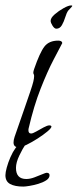

<svg xmlns="http://www.w3.org/2000/svg" viewBox="-32 -538 287 709"><path d="M37 6Q18 6 18 -12Q18 -21 22 -33Q44 -96 58 -136.5Q72 -177 80 -200.5Q88 -224 91 -236.5Q94 -249 94 -257Q94 -262 92.5 -264Q91 -266 91 -270Q91 -274 94 -283Q115 -344 132 -366Q149 -388 183 -388Q197 -388 198 -379Q188 -360 165.5 -317Q143 -274 118 -210.5Q93 -147 74 -65Q73 -62 73 -57Q73 -45 83 -45Q89 -45 102 -52.5Q115 -60 129 -67.5Q143 -75 150 -75Q157 -75 158 -71Q158 -65 143 -52.5Q128 -40 107 -26.5Q86 -13 66.5 -3.5Q47 6 37 6ZM176 -432Q169 -432 162 -443Q155 -454 155 -461Q155 -472 170 -485Q185 -498 203 -508Q221 -518 231 -518Q233 -518 234 -517V-518Q234 -517 234.5 -516.5Q235 -516 235 -516Q235 -515 228.5 -508Q222 -501 220 -499Q214 -491 209 -474.5Q204 -458 196.5 -445Q189 -432 176 -432ZM54 151Q23 151 5.5 141.5Q-12 132 -12 109Q-12 99 -7 80.5Q-2 62 6.5 42.5Q15 23 25.5 8.5Q36 -6 48 -9Q51 -10 55 -10Q60 -10 63 -6Q52 10 39.5 36Q27 62 27 82Q27 123 65 123Q79 123 95 117Q111 111 124 105.5Q137 100 140 100Q151 100 151 109Q151 120 138.5 128Q126 136 109 141Q92 146 76.5 148.5Q61 151 54 151Z"/></svg>

Font: Bilbo
Style: Regular
Weight: 400
Designer: Robert E. Leuschke
Foundry: Robert E. Leuschke
Version: Version 1.100